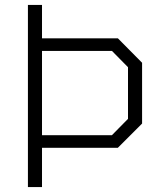

<svg xmlns="http://www.w3.org/2000/svg" viewBox="-20 -756 635 777"><path d="M93 1V-736H150V-601H457L555 -502V-256L457 -158H150V1ZM150 -209H433L498 -275V-484L433 -550H150Z"/></svg>

Font: Tomorrow Light
Style: Regular
Weight: 300
Designer: Tony de Marco, Monica Rizzolli
Foundry: Just in Type
Version: Version 2.002